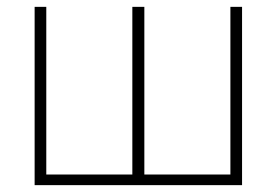

<svg xmlns="http://www.w3.org/2000/svg" viewBox="-20 -540 807 560"><path d="M81 0V-520H115V-31H366V-520H401V-31H652V-520H686V0Z"/></svg>

Font: Raleway-v4020 ExtraLight
Style: Regular
Weight: 275
Designer: Matt McInerney, Pablo Impallari, Rodrigo Fuenzalida
Foundry: Matt McInerney, Pablo Impallari, Rodrigo Fuenzalida
Version: Version 4.020;PS 004.020;hotconv 1.0.88;makeotf.lib2.5.64775